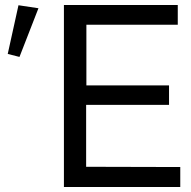

<svg xmlns="http://www.w3.org/2000/svg" viewBox="-20 -749 765 769"><path d="M702 0V-80L325 -81V-329H657V-407H326V-650H692V-729H236V0ZM58 -521 134 -716 54 -728 11 -533Z"/></svg>

Font: Cheyenne Sans
Style: Regular
Weight: 400
Designer: The Public Sans project authors (U.S. Web Design System), Libre Franklin designed by Pablo Impallari and Rodrigo Fuenzal
Foundry: The Cheyenne Sans Project Authors
Version: Version 2.007